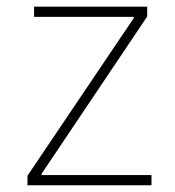

<svg xmlns="http://www.w3.org/2000/svg" viewBox="-20 -550 519 570"><path d="M61.5 -28.3 377 -496.1V-500H81.1V-530.3H417V-501L103.5 -34.2V-30.3H429.7V0H61.5Z"/></svg>

Font: Pretendard Std Thin
Style: Regular
Weight: 100
Designer: Base glyphs from Inter by Rasmus Andersson; Hangeul glyphs from Noto Sans CJK(Source Han Sans) by Jang Soo-young and Kan
Foundry: Kil Hyung-jin
Version: Version 1.309